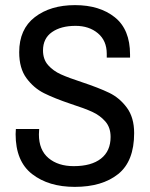

<svg xmlns="http://www.w3.org/2000/svg" viewBox="-20 -718 587 750"><path d="M488 -505V-493H397V-508Q397 -559 362.5 -588Q328 -617 275 -617Q218 -617 183 -592.5Q148 -568 148 -521Q148 -486 168 -463.5Q188 -441 218 -427.5Q248 -414 300 -397Q366 -375 406.5 -355.5Q447 -336 475.5 -297.5Q504 -259 504 -198Q504 -88 441.5 -38Q379 12 272 12Q170 12 105.5 -38Q41 -88 41 -194L42 -214H133L132 -193Q132 -132 169.5 -100.5Q207 -69 268 -69Q337 -69 374.5 -98.5Q412 -128 412 -183Q412 -220 391.5 -243.5Q371 -267 340.5 -281Q310 -295 257 -312Q192 -334 152 -354Q112 -374 83.5 -412.5Q55 -451 55 -514Q55 -604 116 -651Q177 -698 273 -698Q369 -698 428.5 -650.5Q488 -603 488 -505Z"/></svg>

Font: Archivo Narrow
Style: Regular
Weight: 400
Designer: Hector Gatti
Foundry: Omnibus-Type
Version: Version 1.003